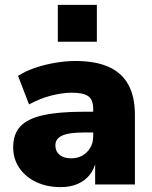

<svg xmlns="http://www.w3.org/2000/svg" viewBox="-20 -756 625 787"><path d="M229 11Q172 11 128 -10Q84 -31 59 -68Q34 -105 34 -152Q34 -206 63 -237.5Q92 -269 155.5 -283.5Q219 -298 323 -298H380V-213H325Q295 -213 272.5 -210Q250 -207 235.5 -200.5Q221 -194 214 -184Q207 -174 207 -160Q207 -136 224 -121.5Q241 -107 272 -107Q297 -107 317 -118Q337 -129 349.5 -149.5Q362 -170 362 -197V-309Q362 -347 342 -361.5Q322 -376 275 -376Q237 -376 191 -364.5Q145 -353 99 -328L54 -445Q83 -464 122.5 -477.5Q162 -491 205.5 -498.5Q249 -506 289 -506Q370 -506 424 -482.5Q478 -459 505.5 -410Q533 -361 533 -284V0H370V-94H373Q366 -62 347 -38.5Q328 -15 298 -2Q268 11 229 11ZM217 -585V-736H377V-585Z"/></svg>

Font: Nunito Sans 11pt Black
Style: Regular
Weight: 900
Version: Version 3.101;gftools[0.9.27]